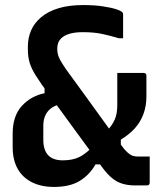

<svg xmlns="http://www.w3.org/2000/svg" viewBox="-20 -729 640 758"><path d="M241 -455Q274 -410 304 -368.5Q334 -327 360.5 -290.5Q387 -254 408.5 -224Q430 -194 446 -173Q462 -152 470 -141Q486 -123 497 -117Q508 -111 526 -111Q533 -111 540 -111Q547 -111 554 -111H571Q571 -85 571 -59.5Q571 -34 571 -8Q571 -3 568.5 0Q566 3 560 3Q552 3 538 3Q524 3 512 3Q486 3 464 -3.5Q442 -10 423.5 -25Q405 -40 386 -65Q377 -77 360 -100.5Q343 -124 320.5 -154.5Q298 -185 272.5 -220Q247 -255 221.5 -290Q196 -325 173 -356Q140 -401 122 -429.5Q104 -458 97 -481.5Q90 -505 90 -535V-545Q90 -580 103 -609.5Q116 -639 143 -661.5Q170 -684 211 -696.5Q252 -709 308 -709Q353 -709 386 -704Q419 -699 439 -692.5Q459 -686 463 -680Q465 -679 465.5 -676.5Q466 -674 466 -671Q466 -648 466 -624.5Q466 -601 466 -578H449Q413 -589 381 -595.5Q349 -602 308 -602Q275 -602 254 -595.5Q233 -589 222 -578Q213 -569 209.5 -559Q206 -549 206 -536Q206 -525 208.5 -514.5Q211 -504 218.5 -490.5Q226 -477 241 -455ZM193 9Q143 9 106 -9.5Q69 -28 49.5 -63Q30 -98 30 -148V-201Q30 -271 66 -310.5Q102 -350 156 -361V-412L233 -319Q206 -317 188 -306Q170 -295 160.5 -276.5Q151 -258 151 -233V-177Q151 -137 170 -116.5Q189 -96 228 -96Q265 -96 291 -108Q317 -120 347 -151L402 -80H357Q334 -39 295 -15Q256 9 193 9ZM443 -441Q469 -441 495 -441Q521 -441 547 -441Q553 -441 555.5 -438Q558 -435 558 -430V-348Q558 -310 546 -278Q534 -246 511.5 -221.5Q489 -197 457 -178V-127L398 -207Q423 -234 433 -257Q443 -280 443 -314Q443 -346 443 -377Q443 -408 443 -441Z"/></svg>

Font: Recursive SemiBold
Style: Regular
Weight: 600
Version: Version 1.085